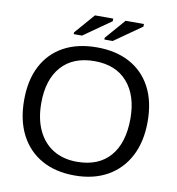

<svg xmlns="http://www.w3.org/2000/svg" viewBox="-93 -952 965 1045"><g transform="rotate(10 389.0 -429.5)"><path d="M730 -347.2Q730 -236.8 688.2 -156.7Q646.5 -76.7 569.8 -33.4Q493.2 9.8 388.2 9.8Q282.7 9.8 206.3 -33.2Q129.9 -76.2 88.6 -156.2Q47.4 -236.3 47.4 -347.2Q47.4 -457.5 88.1 -535.9Q128.9 -614.3 205.3 -656.2Q281.7 -698.2 389.2 -698.2Q494.6 -698.2 571 -656.7Q647.5 -615.2 688.7 -536.9Q730 -458.5 730 -347.2ZM634.8 -347.2Q634.8 -475.6 570.6 -548.8Q506.3 -622.1 389.2 -622.1Q271 -622.1 206.5 -549.8Q142.1 -477.5 142.1 -347.2Q142.1 -261.2 171.4 -198Q200.7 -134.8 255.9 -100.3Q311 -65.9 388.2 -65.9Q507.3 -65.9 571 -139.4Q634.8 -212.9 634.8 -347.2ZM251 -747.1V-756.8L347.2 -867.7H448.2V-853.5L296.9 -747.1ZM420.4 -747.1V-756.8L516.6 -867.7H617.7V-853.5L466.3 -747.1Z"/></g></svg>

Font: Arimo Nerd Font
Style: Regular
Weight: 400
Designer: Steve Matteson
Foundry: Monotype Imaging Inc.
Version: Version 1.33;Nerd Fonts 3.2.1